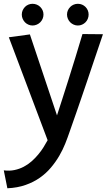

<svg xmlns="http://www.w3.org/2000/svg" viewBox="-24 -676 593 1020"><path d="M522.9 -494.1Q497.1 -418 475.8 -355Q454.6 -292 437.5 -241.2Q420.4 -190.4 406.7 -150.9Q393.1 -111.3 382.8 -81.5Q358.9 -11.7 345.2 25.9Q335.4 54.7 322.5 87.2Q309.6 119.6 290.8 151.9Q272 184.1 246.8 214.1Q221.7 244.1 188.2 267.8Q154.8 291.5 111.8 306.6Q68.8 321.8 15.1 324.2L-3.9 229Q26.4 232.9 53 227.3Q79.6 221.7 102.3 209.7Q125 197.8 144.3 180.7Q163.6 163.6 179.4 144.5Q195.3 125.5 207.5 105.7Q219.7 85.9 229 68.8L22.9 -478L134.8 -493.2L278.8 -63Q290.5 -99.1 306.4 -148.2Q322.3 -197.3 340.1 -253.9Q357.9 -310.5 377 -372.3Q396 -434.1 414.1 -495.1ZM446.8 -598.6Q446.8 -586.9 442.4 -576.2Q438 -565.4 430.2 -557.6Q422.4 -549.8 412.1 -545.2Q401.9 -540.5 389.6 -540.5Q377.9 -540.5 367.4 -545.2Q356.9 -549.8 349.1 -557.6Q341.3 -565.4 336.7 -576.2Q332 -586.9 332 -598.6Q332 -610.8 336.7 -621.1Q341.3 -631.3 349.1 -639.2Q356.9 -647 367.4 -651.4Q377.9 -655.8 389.6 -655.8Q401.9 -655.8 412.1 -651.4Q422.4 -647 430.2 -639.2Q438 -631.3 442.4 -621.1Q446.8 -610.8 446.8 -598.6ZM207 -598.6Q207 -586.9 202.4 -576.2Q197.8 -565.4 189.9 -557.6Q182.1 -549.8 171.4 -545.2Q160.6 -540.5 148.9 -540.5Q137.2 -540.5 126.7 -545.2Q116.2 -549.8 108.6 -557.6Q101.1 -565.4 96.4 -576.2Q91.8 -586.9 91.8 -598.6Q91.8 -610.8 96.4 -621.1Q101.1 -631.3 108.6 -639.2Q116.2 -647 126.7 -651.4Q137.2 -655.8 148.9 -655.8Q160.6 -655.8 171.4 -651.4Q182.1 -647 189.9 -639.2Q197.8 -631.3 202.4 -621.1Q207 -610.8 207 -598.6Z"/></svg>

Font: McLaren
Style: Regular
Weight: 400
Designer: Astigmatic (AOETI)
Foundry: Astigmatic (AOETI)
Version: Version 1.000